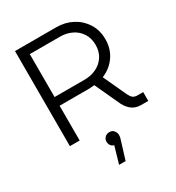

<svg xmlns="http://www.w3.org/2000/svg" viewBox="-222 -832 1119 1224"><g transform="rotate(-30 337.5 -220.0)"><path d="M79 0V-700H383Q447 -700 500 -672Q553 -644 584.5 -594Q616 -544 616 -478Q616 -407 579 -354Q542 -301 480 -276L559 -105Q569 -84 581 -74.5Q593 -65 614 -65H656V0H604Q566 0 539 -19Q512 -38 494 -73L408 -259Q396 -258 383.5 -257Q371 -256 359 -256H151V0ZM151 -320H371Q419 -320 458 -338.5Q497 -357 520.5 -392.5Q544 -428 544 -478Q544 -527 520.5 -563Q497 -599 458.5 -617.5Q420 -636 374 -636H151ZM291 260 327 136Q311 132 303 119.5Q295 107 295 93Q295 73 308.5 60.5Q322 48 341 48Q362 48 374 62.5Q386 77 386 95Q386 113 376 140L339 260Z"/></g></svg>

Font: MuseoModerno Thin Light
Style: Regular
Weight: 300
Version: Version 1.003